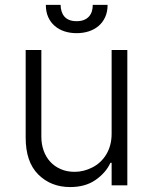

<svg xmlns="http://www.w3.org/2000/svg" viewBox="-20 -747 617 774"><path d="M146.7 -545.5V-196Q146.7 -165.8 155.9 -139.9Q165.1 -114 182.5 -95Q199.9 -76 224.8 -65.2Q249.6 -54.3 280.9 -54.3Q317.5 -54.3 352.3 -72.1Q369.3 -80.6 383.5 -93.8Q397.7 -106.9 408.2 -124.1Q418.7 -141.3 424.4 -162.5Q430 -183.6 430 -208.5V-545.5H493.3V0H430V-90.6H425.1Q406.6 -50.1 364.3 -21Q323.5 7.1 262.8 7.1Q185 7.1 133.9 -44Q83.5 -94.5 83.5 -192.1V-545.5ZM224.4 -727.3Q224.4 -713.4 228.2 -701.3Q231.9 -689.3 239.5 -680.4Q247.2 -671.5 259.4 -666.5Q271.7 -661.6 288.7 -661.6Q305.8 -661.6 318.2 -666.5Q330.6 -671.5 338.6 -680.4Q346.6 -689.3 350.3 -701.3Q354 -713.4 354 -727.3H413.7Q413.7 -699.6 404.1 -678.3Q394.5 -657 377.7 -642.6Q360.8 -628.2 338.1 -620.7Q315.3 -613.3 288.7 -613.3Q262.4 -613.3 239.7 -620.7Q217 -628.2 200.3 -642.8Q183.6 -657.3 174.2 -678.4Q164.8 -699.6 164.8 -727.3Z"/></svg>

Font: Inter P Light
Style: Regular
Weight: 300
Designer: Rasmus Andersson
Foundry: rsms
Version: Version 3.018;git-588b23468